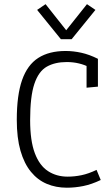

<svg xmlns="http://www.w3.org/2000/svg" viewBox="-20 -874 498 899"><path d="M293 4.9Q241.7 4.9 199 -13.2Q156.2 -31.2 124.8 -69.6Q93.3 -107.9 75.9 -168.2Q58.6 -228.5 58.6 -313Q58.6 -428.7 83.5 -499.5Q108.4 -570.3 159.2 -602.8Q210 -635.3 287.1 -635.3Q323.2 -635.3 360.8 -627Q398.4 -618.7 438.5 -598.6V-468.3L385.3 -463.4V-586.9L396.5 -559.6Q377 -570.3 349.9 -576.9Q322.8 -583.5 292.5 -583.5Q237.3 -583.5 199 -561.8Q160.6 -540 140.9 -481.2Q121.1 -422.4 121.1 -311.5Q121.1 -214.8 143.1 -156.7Q165 -98.6 204.8 -72.8Q244.6 -46.9 296.9 -46.9Q328.6 -46.9 361.6 -53.7Q394.5 -60.5 432.1 -78.6L451.7 -31.2Q408.7 -10.7 369.9 -2.9Q331.1 4.9 293 4.9ZM265.1 -690.4 153.8 -827.6 193.4 -854.5 290 -732.4 387.2 -854.5 426.8 -827.6 315.4 -690.4Z"/></svg>

Font: Anaheim
Style: Regular
Weight: 400
Designer: Vernon Adams
Foundry: Vernon Adams
Version: Version 2.001